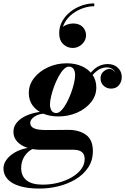

<svg xmlns="http://www.w3.org/2000/svg" viewBox="-84 -838 729 1118"><path d="M146.2 260Q78.5 260 31.5 245.9Q-15.5 231.8 -39.6 205.5Q-63.8 179.3 -63.8 143Q-63.8 118.3 -49.1 96.3Q-34.5 74.3 -9.9 57.5Q14.7 40.8 45 31.1Q75.2 21.5 106.5 21.5H126.2Q101.5 28.3 81.7 45.3Q62 62.3 50.6 86.8Q39.3 111.3 39.3 140.5Q39.3 186.8 70.5 212Q101.8 237.2 164.5 237.2Q211.3 237.2 255 226Q298.7 214.8 333.5 194.6Q368.2 174.5 388.6 147.3Q409 120 409 88.3Q409 59.8 392 46.9Q375 34 344.5 34Q335 34 315 34Q295 34 270 34Q245 34 220.6 34Q196.2 34 177.7 34Q159.2 34 152.7 34Q107.7 34 71.9 21.4Q36 8.8 15.1 -14.6Q-5.8 -38 -5.8 -70.2Q-5.8 -98.5 10.9 -120.5Q27.5 -142.5 55.7 -157.9Q84 -173.2 119.4 -181.2Q154.8 -189.2 192.3 -189.2L191.3 -177.2Q143.3 -177.2 117.6 -159.6Q92 -142 92 -123Q92 -105.8 104.7 -96.5Q117.5 -87.3 138.4 -84Q159.2 -80.8 183.2 -80.8Q200.7 -80.8 226 -81Q251.2 -81.3 275.7 -81.5Q300.2 -81.8 314.2 -81.8Q376.2 -81.8 416.5 -53.1Q456.8 -24.5 456.8 42Q456.8 96.5 429.4 137.5Q402 178.5 356.6 205.8Q311.3 233 256.4 246.5Q201.5 260 146.2 260ZM255.2 -160Q206 -160 167.2 -176.5Q128.5 -193 106.1 -223.5Q83.7 -254 83.7 -296.5Q83.7 -344.5 114.4 -383.8Q145 -423 195.5 -446.2Q246 -469.5 305.2 -469.5Q354.5 -469.5 393.3 -452Q432 -434.5 454.4 -402.8Q476.8 -371 476.8 -328.5Q476.8 -281 446.1 -242.8Q415.5 -204.5 365.3 -182.2Q315 -160 255.2 -160ZM244 -179.8Q258.5 -179.8 274 -196Q289.5 -212.3 303.7 -238.4Q318 -264.5 329.1 -294.6Q340.2 -324.8 346.9 -353Q353.5 -381.3 353.5 -401Q353.5 -421.8 344.6 -435.9Q335.7 -450 316.5 -450Q302 -450 286.5 -433.9Q271 -417.7 256.8 -391.7Q242.5 -365.7 231.4 -335.6Q220.3 -305.5 213.6 -277.2Q207 -249 207 -229.2Q207 -208.5 216 -194.1Q225 -179.8 244 -179.8ZM544.3 -465Q579.3 -465 602.1 -443.5Q625 -422 625 -389.5Q625 -361.5 608.4 -341.7Q591.8 -322 562.8 -322Q537.5 -322 519.5 -338.6Q501.5 -355.2 501.5 -382.7Q501.5 -405.5 517.1 -420.2Q532.8 -435 553.8 -437.5Q564.5 -436 574.1 -429.9Q583.8 -423.7 588.5 -413Q583.5 -427.7 569.5 -436.6Q555.5 -445.5 538 -445.5Q514.8 -445.5 493.8 -433.9Q472.8 -422.3 454.6 -400.1Q436.5 -378 421 -346.8L407 -354.5Q433.5 -410 467.4 -437.5Q501.3 -465 544.3 -465ZM339.5 -558.8Q307 -558.8 283.9 -581.3Q260.7 -603.8 260.7 -644.3Q260.7 -682.5 278.5 -714.4Q296.2 -746.3 326 -769.6Q355.7 -793 391.9 -805.6Q428 -818.3 464.8 -818.3V-801.8Q432.5 -801.8 399 -790.1Q365.5 -778.5 337.5 -757Q309.5 -735.5 292.7 -705.8Q276 -676 277.2 -639.8H261.7Q261.7 -660 274.2 -673.8Q286.7 -687.5 305.1 -694.4Q323.5 -701.3 341 -701.3Q377.5 -701.3 397.3 -681.3Q417 -661.3 417 -632.3Q417 -613.3 406.5 -596.5Q396 -579.8 378.4 -569.3Q360.7 -558.8 339.5 -558.8Z"/></svg>

Font: Bodoni Moda
Style: Italic
Weight: 400
Italic angle: -13°
Designer: Owen Earl
Foundry: indestructible type
Version: Version 2.005